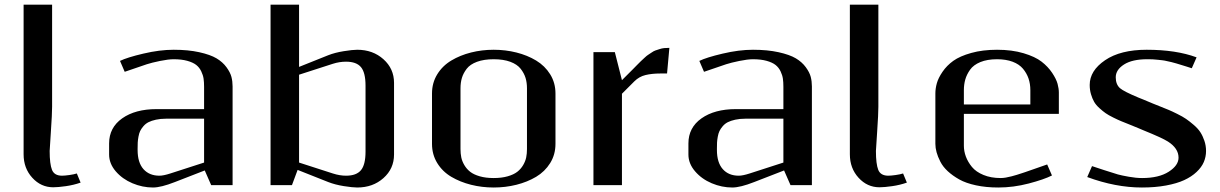

<svg xmlns="http://www.w3.org/2000/svg" viewBox="-20 -812 5351 842"><path d="M83.5 -791.5H208.5V-343.8Q208.5 -312.5 203.1 -234.4Q197.8 -156.2 197.8 -149.9Q197.8 -92.8 208 -67.1Q218.3 -41.5 252 -41.5Q263.2 -41.5 284.2 -44.4Q305.2 -47.4 316.9 -51.3L333.5 -11.2Q303.2 -0.5 268.8 4.4Q234.4 9.3 213.4 9.3Q159.7 9.3 121.6 -32.5Q83.5 -74.2 83.5 -135.3Z M741.7 -552.2Q718.3 -552.2 681.6 -544.7Q645 -537.1 624 -530.3L526.9 -497.1L506.3 -544.9Q537.1 -560.1 608.6 -576.9Q680.2 -593.8 741.7 -593.8Q805.7 -593.8 854 -583Q902.3 -572.3 929.4 -556.2Q956.5 -540 973.1 -517.3Q989.7 -494.6 994.9 -474.9Q1000 -455.1 1000 -433.1V0H906.2L877.9 -64.5L747.1 -13.7Q686 10.3 650.9 10.3Q605 10.3 560.8 -8.3Q516.6 -26.9 487.5 -60.8Q458.5 -94.7 458.5 -134.3V-183.1Q458.5 -252.4 515.9 -293Q573.2 -333.5 666.5 -333.5H875V-431.2Q875 -451.7 872.8 -467Q870.6 -482.4 862.5 -499.3Q854.5 -516.1 840.6 -527.1Q826.7 -538.1 801.5 -545.2Q776.4 -552.2 741.7 -552.2ZM875 -291.5H708.5Q683.6 -291.5 663.8 -287.1Q644 -282.7 631.1 -276.1Q618.2 -269.5 608.9 -258.5Q599.6 -247.6 594.7 -237.5Q589.8 -227.5 587.2 -212.4Q584.5 -197.3 584 -186.8Q583.5 -176.3 583.5 -160.6V-154.3Q583.5 -99.1 609.1 -70.3Q634.8 -41.5 679.2 -41.5Q696.8 -41.5 727.1 -51.3L875 -99.1Z M1166.5 0V-791.5H1291.5V-518.6L1419.4 -569.8Q1449.2 -581.5 1487.8 -587.6Q1526.4 -593.8 1546.4 -593.8Q1615.2 -593.8 1661.6 -552.2Q1708 -510.7 1708 -448.7V-134.3Q1708 -72.3 1661.6 -31Q1615.2 10.3 1546.4 10.3Q1526.4 10.3 1487.8 4.2Q1449.2 -2 1419.4 -13.7L1285.2 -66.9L1260.3 0ZM1291.5 -484.4V-99.1L1439.5 -51.3Q1469.7 -41.5 1497.6 -41.5Q1543 -41.5 1563 -65.7Q1583 -89.8 1583 -147V-436.5Q1583 -493.7 1563 -517.6Q1543 -541.5 1497.6 -541.5Q1468.3 -541.5 1439.5 -532.2Z M1999.5 -158.2Q1999.5 -138.7 2002.9 -121.8Q2006.3 -105 2016.4 -87.9Q2026.4 -70.8 2042 -58.6Q2057.6 -46.4 2084 -38.8Q2110.4 -31.2 2145 -31.2Q2179.7 -31.2 2206.3 -38.8Q2232.9 -46.4 2248.5 -58.6Q2264.2 -70.8 2274.2 -87.9Q2284.2 -105 2287.6 -121.8Q2291 -138.7 2291 -158.2V-424.8Q2291 -449.7 2284.7 -470.5Q2278.3 -491.2 2263.2 -510.5Q2248 -529.8 2218 -541Q2188 -552.2 2145 -552.2Q2102.1 -552.2 2071.8 -541Q2041.5 -529.8 2026.6 -510.3Q2011.7 -490.7 2005.6 -470.2Q1999.5 -449.7 1999.5 -424.8ZM1874.5 -181.2V-401.9Q1874.5 -448.7 1897.5 -486.1Q1920.4 -523.4 1959.2 -546.6Q1998 -569.8 2045.7 -581.8Q2093.3 -593.8 2145 -593.8Q2196.8 -593.8 2244.6 -581.8Q2292.5 -569.8 2331.1 -546.6Q2369.6 -523.4 2392.8 -486.1Q2416 -448.7 2416 -401.9V-181.2Q2416 -134.3 2392.8 -96.9Q2369.6 -59.6 2331.1 -36.6Q2292.5 -13.7 2244.6 -1.7Q2196.8 10.3 2145 10.3Q2093.3 10.3 2045.7 -1.7Q1998 -13.7 1959.2 -36.6Q1920.4 -59.6 1897.5 -96.9Q1874.5 -134.3 1874.5 -181.2Z M2905.3 -489.7H2876Q2838.9 -489.7 2810.8 -482.9Q2782.7 -476.1 2761.7 -455.1L2707.5 -400.9V0H2582.5V-583.5H2676.3L2707.5 -460.4L2755.4 -508.3Q2758.8 -511.7 2772.7 -525.9Q2786.6 -540 2790 -543.2Q2793.5 -546.4 2805.2 -557.4Q2816.9 -568.4 2821.5 -571Q2826.2 -573.7 2836.7 -581.1Q2847.2 -588.4 2854 -590.6Q2860.8 -592.8 2871.6 -596.4Q2882.3 -600.1 2892.8 -601.1Q2903.3 -602.1 2915.5 -602.1Z M3282.2 -552.2Q3258.8 -552.2 3222.2 -544.7Q3185.5 -537.1 3164.6 -530.3L3067.4 -497.1L3046.9 -544.9Q3077.6 -560.1 3149.2 -576.9Q3220.7 -593.8 3282.2 -593.8Q3346.2 -593.8 3394.5 -583Q3442.9 -572.3 3470 -556.2Q3497.1 -540 3513.7 -517.3Q3530.3 -494.6 3535.4 -474.9Q3540.5 -455.1 3540.5 -433.1V0H3446.8L3418.5 -64.5L3287.6 -13.7Q3226.6 10.3 3191.4 10.3Q3145.5 10.3 3101.3 -8.3Q3057.1 -26.9 3028.1 -60.8Q2999 -94.7 2999 -134.3V-183.1Q2999 -252.4 3056.4 -293Q3113.8 -333.5 3207 -333.5H3415.5V-431.2Q3415.5 -451.7 3413.3 -467Q3411.1 -482.4 3403.1 -499.3Q3395 -516.1 3381.1 -527.1Q3367.2 -538.1 3342 -545.2Q3316.9 -552.2 3282.2 -552.2ZM3415.5 -291.5H3249Q3224.1 -291.5 3204.3 -287.1Q3184.6 -282.7 3171.6 -276.1Q3158.7 -269.5 3149.4 -258.5Q3140.1 -247.6 3135.3 -237.5Q3130.4 -227.5 3127.7 -212.4Q3125 -197.3 3124.5 -186.8Q3124 -176.3 3124 -160.6V-154.3Q3124 -99.1 3149.7 -70.3Q3175.3 -41.5 3219.7 -41.5Q3237.3 -41.5 3267.6 -51.3L3415.5 -99.1Z M3707 -791.5H3832V-343.8Q3832 -312.5 3826.7 -234.4Q3821.3 -156.2 3821.3 -149.9Q3821.3 -92.8 3831.5 -67.1Q3841.8 -41.5 3875.5 -41.5Q3886.7 -41.5 3907.7 -44.4Q3928.7 -47.4 3940.4 -51.3L3957 -11.2Q3926.8 -0.5 3892.3 4.4Q3857.9 9.3 3836.9 9.3Q3783.2 9.3 3745.1 -32.5Q3707 -74.2 3707 -135.3Z M4368.2 -31.2Q4378.4 -31.2 4390.6 -33.2Q4402.8 -35.2 4416.3 -38.8Q4429.7 -42.5 4439 -45.2Q4448.2 -47.9 4460.7 -52.2Q4473.1 -56.6 4475.6 -57.1L4572.3 -90.8L4593.3 -42.5Q4558.6 -24.9 4491.5 -7.3Q4424.3 10.3 4357.9 10.3Q4304.2 10.3 4260 0.7Q4215.8 -8.8 4186.8 -25.1Q4157.7 -41.5 4136.5 -61Q4115.2 -80.6 4103.8 -103Q4092.3 -125.5 4087.2 -144.5Q4082 -163.6 4082 -181.2V-401.9Q4082 -423.8 4088.4 -446.8Q4094.7 -469.7 4113.3 -497.1Q4131.8 -524.4 4160.6 -545.2Q4189.5 -565.9 4239.3 -579.8Q4289.1 -593.8 4352.5 -593.8Q4418 -593.8 4468.8 -578.6Q4519.5 -563.5 4547.6 -541.7Q4575.7 -520 4594 -492.7Q4612.3 -465.3 4617.9 -444.3Q4623.5 -423.3 4623.5 -406.2V-312.5H4207V-172.9Q4207 -148.9 4215.8 -125.2Q4224.6 -101.6 4242.4 -79.8Q4260.3 -58.1 4293 -44.7Q4325.7 -31.2 4368.2 -31.2ZM4207 -354H4498.5V-416.5Q4498.5 -444.3 4490.5 -467.8Q4482.4 -491.2 4466.1 -510.7Q4449.7 -530.3 4420.7 -541.3Q4391.6 -552.2 4352.5 -552.2Q4309.6 -552.2 4279.3 -539.8Q4249 -527.3 4234.1 -506.1Q4219.2 -484.9 4213.1 -463.1Q4207 -441.4 4207 -416.5Z M4988.8 -31.2Q5062 -31.2 5105.2 -58.8Q5148.4 -86.4 5148.4 -120.6Q5148.4 -161.6 5101.6 -191.4Q5076.2 -207.5 4994.1 -240.7Q4981.4 -246.1 4972.2 -250Q4960.9 -254.9 4935.8 -264.9Q4910.6 -274.9 4897.5 -280.3Q4884.3 -285.6 4862.5 -296.4Q4840.8 -307.1 4828.6 -315.7Q4816.4 -324.2 4801.3 -337.9Q4786.1 -351.6 4778.1 -365.7Q4770 -379.9 4764.4 -398.9Q4758.8 -418 4758.8 -439.5Q4758.8 -502 4826.2 -547.9Q4893.6 -593.8 5008.8 -593.8Q5137.7 -593.8 5227.5 -560.5L5206.5 -512.7Q5201.2 -514.6 5182.1 -520.5Q5163.1 -526.4 5158.4 -527.8Q5153.8 -529.3 5138.4 -533.9Q5123 -538.6 5117.4 -539.6Q5111.8 -540.5 5098.9 -543.7Q5085.9 -546.9 5078.1 -547.6Q5070.3 -548.3 5058.3 -549.8Q5046.4 -551.3 5034.9 -551.8Q5023.4 -552.2 5010.7 -552.2Q4945.3 -552.2 4909.2 -529.1Q4873 -505.9 4873 -473.1Q4873 -441.9 4891.6 -425.3Q4908.7 -410.6 4973.1 -383.8Q4979.5 -381.3 4992.7 -376Q5019.5 -364.7 5034.7 -358.4Q5042 -355.5 5066.4 -345.7Q5090.8 -335.9 5104.5 -330.3Q5118.2 -324.7 5142.3 -312.7Q5166.5 -300.8 5181.4 -290.5Q5196.3 -280.3 5214.8 -264.4Q5233.4 -248.5 5243.9 -232.4Q5254.4 -216.3 5261.7 -194.8Q5269 -173.3 5269 -149.9Q5269 -124.5 5259.3 -101.6Q5249.5 -78.6 5227.5 -57.9Q5205.6 -37.1 5173.3 -22.2Q5141.1 -7.3 5093.5 1.5Q5045.9 10.3 4987.8 10.3Q4872.1 10.3 4748 -35.6L4769 -83.5Q4779.3 -80.1 4823 -65.7Q4866.7 -51.3 4882.8 -46.9Q4898.9 -42.5 4930.4 -36.9Q4961.9 -31.2 4988.8 -31.2Z"/></svg>

Font: Resagnicto
Style: Bold
Weight: 700
Version: Version 0.9991